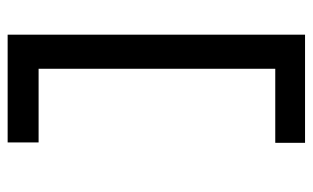

<svg xmlns="http://www.w3.org/2000/svg" viewBox="-174 -536 799 490"><g transform="rotate(-90 225.0 -290.5)"><path d="M382 89H106V13H295V-591H107V-670H382Z"/></g></svg>

Font: Inconsolata SemiCondensed SemiBold
Style: Regular
Weight: 600
Width: 4
Monospace: yes
Designer: Raph Levien, Cyreal, Brenton Simpson
Foundry: Raph Levien, Cyreal, Google
Version: Version 3.001; ttfautohint (v1.8.2.53-6de2)